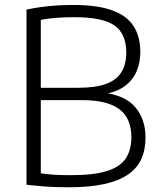

<svg xmlns="http://www.w3.org/2000/svg" viewBox="-20 -768 660 793"><path d="M265 5.5Q235.5 5.5 207 4.5Q178.5 3.5 149.5 1Q120.5 -1.5 89.5 -5V-728.5Q118.5 -734.5 148.8 -738.8Q179 -743 212.2 -745.2Q245.5 -747.5 283.5 -747.5Q380.5 -747.5 441.5 -726Q502.5 -704.5 531 -661.2Q559.5 -618 559.5 -552.5Q559.5 -509.5 544 -473Q528.5 -436.5 494 -411.5Q459.5 -386.5 403 -378L404.5 -385.5Q495.5 -375.5 538.2 -325.8Q581 -276 581 -199.5Q581 -149.5 563.5 -111Q546 -72.5 508.2 -46.8Q470.5 -21 410.5 -7.8Q350.5 5.5 265 5.5ZM274.5 -44.5Q368 -44.5 422.2 -61.8Q476.5 -79 499.5 -113.8Q522.5 -148.5 522.5 -201Q522.5 -279.5 473 -317Q423.5 -354.5 317.5 -354.5H138.5V-405.5H303.5Q374.5 -405.5 418 -421.5Q461.5 -437.5 481.5 -470Q501.5 -502.5 501.5 -551Q501.5 -629 452.5 -663Q403.5 -697 287.5 -697Q243.5 -697 210.8 -694.2Q178 -691.5 148.5 -686V-52Q179 -47.5 209.2 -46Q239.5 -44.5 274.5 -44.5Z"/></svg>

Font: Encode Sans Condensed Thin Light
Style: Regular
Weight: 300
Version: Version 3.002